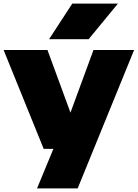

<svg xmlns="http://www.w3.org/2000/svg" viewBox="-27 -828 766 1068"><path d="M216 0 -7 -550H237L365 -201.5L493 -550H719L405 220H179L270 0ZM246 -610 375 -808H629L466 -610Z"/></svg>

Font: Encode Sans Expanded Black
Style: Regular
Weight: 900
Width: 7
Designer: Multiple Designers
Foundry: Impallari Type
Version: Version 3.000; ttfautohint (v1.8.3) -l 8 -r 50 -G 200 -x 14 